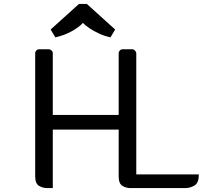

<svg xmlns="http://www.w3.org/2000/svg" viewBox="-20 -962 1037 982"><path d="M677 -690V-70H997Q997 -27 975 -13.5Q953 0 927 0H647Q625 0 606 -11.5Q587 -23 587 -60V-299H250V0H221Q199 0 179.5 -11.5Q160 -23 160 -60V-690Q160 -698 166 -704Q172 -710 180 -710H229Q237 -710 243.5 -704Q250 -698 250 -690V-374H587V-690Q587 -698 593 -704Q599 -710 607 -710H656Q664 -710 670 -704Q676 -698 677 -690ZM569 -811 545 -771Q516 -777 487.5 -790Q459 -803 437 -818Q415 -833 404 -845Q386 -824 347.5 -802.5Q309 -781 263 -771L239 -811L384 -942H424Z"/></svg>

Font: Warnes
Style: Regular
Weight: 400
Designer: Eduardo Rodriguez Tunni
Foundry: Eduardo Rodriguez Tunni
Version: Version 1.002; ttfautohint (v1.8.4.7-5d5b);gftools[0.9.23]